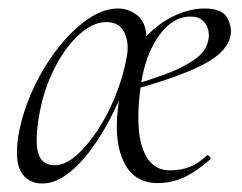

<svg xmlns="http://www.w3.org/2000/svg" viewBox="-20 -419 569 452"><path d="M80 13Q48 13 31.5 -11Q15 -35 22 -91Q30 -146 54 -200.5Q78 -255 112 -300Q146 -345 184 -372Q222 -399 258 -399Q282 -399 302.5 -383.5Q323 -368 325 -332Q315 -310 304 -289.5Q293 -269 285 -246Q259 -172 224.5 -113Q190 -54 152.5 -20.5Q115 13 80 13ZM109 -30Q133 -30 159 -52.5Q185 -75 209.5 -112Q234 -149 252 -194Q270 -239 278 -283Q285 -318 272.5 -343Q260 -368 228 -367Q196 -366 162.5 -334Q129 -302 103.5 -248.5Q78 -195 69 -127Q65 -96 67 -74Q69 -52 79.5 -41Q90 -30 109 -30ZM351 12Q290 12 267 -48Q244 -108 265 -211L301 -305Q335 -352 378 -375.5Q421 -399 461 -399Q502 -399 514 -378.5Q526 -358 523 -337Q520 -315 498 -294Q476 -273 427.5 -252.5Q379 -232 295 -208L296 -220Q330 -230 368.5 -244Q407 -258 436 -277.5Q465 -297 470 -323Q473 -334 470.5 -347Q468 -360 458 -370Q448 -380 428 -380Q386 -380 353.5 -334Q321 -288 311 -215Q298 -117 316.5 -67.5Q335 -18 380 -18Q406 -18 426.5 -26Q447 -34 467 -53Q469 -55 473 -51Q477 -47 475 -44Q441 -14 412 -1Q383 12 351 12Z"/></svg>

Font: Cormorant Garamond Light Light
Style: Italic
Weight: 300
Italic angle: -10°
Version: Version 4.001